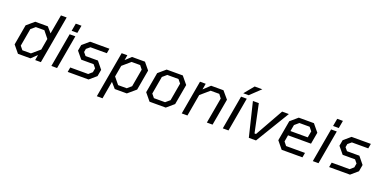

<svg xmlns="http://www.w3.org/2000/svg" viewBox="-19 -1668 5494 2786"><g transform="rotate(20 2728.0 -275.0)"><path d="M182 0 90 -112 145 -426 259 -523H453L525 -440L578 -737H666L536 0H448L462 -83L375 0ZM357 -70 479 -174 509 -348 425 -453H293L228 -398L180 -125L225 -70Z M800 -580 821 -698H909L888 -580ZM698 0 790 -523H878L786 0Z M950 0 963 -73H1240L1295 -121L1306 -184L1265 -234H1074L985 -342L1001 -433L1106 -523H1404L1391 -449H1138L1084 -404L1075 -353L1115 -305H1306L1396 -194L1378 -91L1272 0Z M1468 187 1593 -523H1681L1667 -443L1753 -523H1953L2040 -417L1985 -104L1863 0H1677L1603 -84L1556 187ZM1703 -70H1836L1900 -125L1948 -398L1904 -453H1772L1650 -348L1619 -173Z M2464 0H2214L2121 -113L2176 -427L2288 -523H2537L2631 -409L2575 -95ZM2256 -70H2428L2493 -125L2541 -398L2496 -453H2323L2259 -398L2211 -125Z M2711 0 2803 -523H2891L2875 -430L2974 -523H3165L3260 -411L3187 0H3099L3169 -396L3126 -453H2993L2858 -337L2799 0Z M3450 -580 3572 -729H3690L3533 -580ZM3345 0 3437 -523H3525L3433 0Z M3747 0 3620 -523H3711L3803 -88H3826L4071 -523H4175L3858 0Z M4254 0 4161 -114 4216 -427 4328 -523H4562L4656 -409L4624 -229H4269L4252 -128L4296 -73H4588L4575 0ZM4281 -299H4548L4566 -398L4521 -453H4363L4299 -398Z M4837 -580 4858 -698H4946L4925 -580ZM4735 0 4827 -523H4915L4823 0Z M4987 0 5000 -73H5277L5332 -121L5343 -184L5302 -234H5111L5022 -342L5038 -433L5143 -523H5441L5428 -449H5175L5121 -404L5112 -353L5152 -305H5343L5433 -194L5415 -91L5309 0Z"/></g></svg>

Font: Tomorrow
Style: Italic
Weight: 400
Italic angle: -10°
Designer: Tony de Marco, Monica Rizzolli
Foundry: Just in Type
Version: Version 2.002